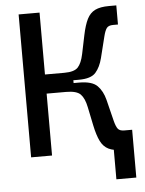

<svg xmlns="http://www.w3.org/2000/svg" viewBox="-57 -742 700 928"><g transform="rotate(-5 293.0 -277.5)"><path d="M261.2 -353.5 264.2 -393.1Q312 -393.1 330.1 -412.4Q348.1 -431.6 357.4 -475.6L376 -565.4Q386.2 -614.7 400.4 -643.1Q414.6 -671.4 439.5 -683.6Q464.4 -695.8 506.8 -695.8H542.5V-603H519Q496.6 -603 487.8 -591.3Q479 -579.6 472.2 -552.2L446.3 -448.2Q435.5 -405.3 412.8 -379.4Q390.1 -353.5 331.1 -353.5ZM68.4 0V-693.4H169.9V0ZM469.7 141.6V-90.3H566.4V141.6ZM144 -300.3V-393.1H304.2V-300.3ZM511.7 2.4Q469.2 2.4 444.3 -9.8Q419.4 -22 405.3 -50.5Q391.1 -79.1 380.9 -127.9L362.3 -217.8Q353.5 -261.2 334.5 -280.8Q315.4 -300.3 264.2 -300.3L261.2 -339.8H331.1Q393.6 -339.8 419.2 -314Q444.8 -288.1 455.6 -245.1L481.4 -141.1Q488.3 -113.8 497.1 -102.1Q505.9 -90.3 528.3 -90.3H551.8V2.4Z"/></g></svg>

Font: Cascadia Code
Style: Regular
Weight: 400
Designer: Aaron Bell
Foundry: Saja Typeworks
Version: Version 2404.023